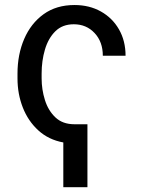

<svg xmlns="http://www.w3.org/2000/svg" viewBox="-20 -573 580 780"><path d="M335.2 187.5H237.2V5.7Q177.2 -5.3 135.7 -43.3Q94.1 -81.3 72.6 -136.4Q51.1 -191.4 51.1 -254.3V-274.1Q51.1 -351.6 78.3 -414.8Q105.5 -478 157.1 -515.3Q208.8 -552.6 282.7 -552.6Q343 -552.6 389.9 -526.3Q436.8 -500 463.4 -453.5Q490.1 -407 490.1 -346.6H397.7Q397.7 -403.1 364.3 -438.7Q331 -474.4 279.8 -474.4Q233.7 -474.4 204.9 -446Q176.1 -417.6 162.6 -371.8Q149.1 -326 149.1 -274.1V-254.3Q149.1 -209.5 162.5 -166.7Q175.8 -123.9 205.1 -96.1Q234.4 -68.2 282.7 -68.2H335.2Z"/></svg>

Font: Linik Sans
Style: Regular
Weight: 400
Designer: Rasmus Andersson (font), Marc Monis (original base), Kil Hyung-jin (Pretendard portions), Cristiano Sobral (main changes
Foundry: rsms
Version: Version 3.018;May 31, 2022;FontCreator 14.0.0.2814 64-bit; t